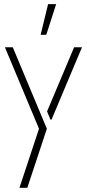

<svg xmlns="http://www.w3.org/2000/svg" viewBox="-20 -732 421 930"><path d="M176.8 -563.5 212.9 -711.9H252L204.1 -563.5ZM3.9 -502.9H42L207 -108.4L112.3 177.7H74.2L168.9 -108.4ZM208 -192.4 338.9 -502.9H377L229.5 -152.3H224.6Z"/></svg>

Font: Post No Bills Colombo
Style: Light
Weight: 400
Designer: Kosala Senevirathne, Siva Puranthara, Lasantha Premarathna, Tharique Azeez
Foundry: Mooniak
Version: Version 1.220 ; ttfautohint (v1.5)